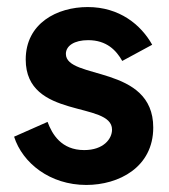

<svg xmlns="http://www.w3.org/2000/svg" viewBox="-20 -515 480 545"><path d="M225 10C317 10 415 -40 415 -153C415 -332 167 -288 167 -362C167 -385 191 -401 230 -401C283 -401 310 -372 327 -342L412 -388C380 -445 319 -495 229 -495C142 -495 53 -449 53 -346C53 -175 298 -229 298 -147C298 -121 274 -89 219 -89C154 -89 128 -134 115 -169L20 -127C44 -52 122 10 225 10Z"/></svg>

Font: FREAK Grotesk
Style: Bold
Weight: 700
Designer: La Scuola Open Source
Foundry: La Scuola Open Source
Version: Version 1.000;PS 1.0;hotconv 1.0.72;makeotf.lib2.5.5900